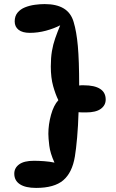

<svg xmlns="http://www.w3.org/2000/svg" viewBox="-20 -815 568 941"><path d="M199 -795Q257 -795 292.5 -773.5Q328 -752 341 -707Q355 -661 361.5 -589.5Q368 -518 368 -396Q373 -397 378.5 -397Q384 -397 391 -397Q443 -397 470.5 -379.5Q498 -362 498 -327Q498 -299 474 -281.5Q450 -264 402 -264Q394 -264 384.5 -264Q375 -264 365 -265Q363 -198 358 -141Q353 -84 347 -48Q334 31 290 68.5Q246 106 157 106Q105 106 77.5 88Q50 70 50 36Q50 8 74 -9.5Q98 -27 146 -27Q169 -27 196.5 -25Q224 -23 247 -18Q226 -64 221.5 -101.5Q217 -139 217 -159Q217 -205 230 -252Q243 -299 266 -324Q252 -352 240.5 -393Q229 -434 229 -489Q229 -532 234.5 -564.5Q240 -597 250.5 -627Q261 -657 275 -691Q244 -675 205 -664.5Q166 -654 126 -654Q90 -654 71 -669Q52 -684 52 -710Q52 -736 66 -753Q80 -770 102.5 -779Q125 -788 150.5 -791.5Q176 -795 199 -795Z"/></svg>

Font: DynaPuff
Style: Regular
Weight: 400
Designer: Toshi Omagari, Jennifer Daniel
Foundry: Google Fonts
Version: Version 2.000